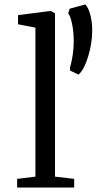

<svg xmlns="http://www.w3.org/2000/svg" viewBox="-20 -842 434 862"><path d="M57 0ZM139 -49V-718L61 -733V-774L208 -793L227 -782V-49L313 -39V0H57V-39ZM294 -537Q311 -597 311 -657Q311 -699 303.5 -735Q296 -771 286 -782L293 -803L363 -822Q377 -808 385.5 -775.5Q394 -743 394 -707Q394 -648 376 -589Q358 -530 333 -507L295 -525Z"/></svg>

Font: Grenzecho Serif
Style: Serif-Regular
Weight: 400
Designer: Dan Reynolds
Foundry: Dan Reynolds
Version: Version 1.001; ttfautohint (v1.1) -l 5 -r 5 -G 72 -x 0 -D la